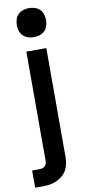

<svg xmlns="http://www.w3.org/2000/svg" viewBox="-122 -788 465 1041"><g transform="rotate(-10 110.5 -267.5)"><path d="M-17 215V120H22Q31 120 39 118Q47 116 53 110.5Q59 105 61.5 97Q64 89 64 81V-520H174V81Q174 100 170 119Q166 138 156 154.5Q146 171 130.5 183Q115 195 97.5 202.5Q80 210 61 212.5Q42 215 22 215ZM119 -590Q102 -590 86.5 -595Q71 -600 59.5 -611Q48 -622 43 -638Q38 -654 38 -670Q38 -686 43 -702Q48 -718 59.5 -729Q71 -740 86.5 -745Q102 -750 119 -750Q135 -750 150.5 -745Q166 -740 177.5 -729Q189 -718 194 -702Q199 -686 199 -670Q199 -654 194 -638Q189 -622 177.5 -611Q166 -600 150.5 -595Q135 -590 119 -590Z"/></g></svg>

Font: Iosevka QP
Style: Bold
Weight: 700
Designer: Belleve Invis
Foundry: Belleve Invis
Version: Version 20.0.0; ttfautohint (v1.8.4)